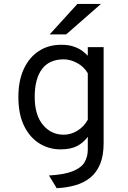

<svg xmlns="http://www.w3.org/2000/svg" viewBox="-20 -752 656 982"><path d="M270 210.5 230.5 145.5Q310.5 141 353.5 123.2Q396.5 105.5 412.8 77.2Q429 49 429 13.5V-52.5Q407 -22 374.2 -5Q341.5 12 289 12Q231 12 182 -18Q133 -48 103.5 -107.5Q74 -167 74 -256Q74 -340 102 -399.8Q130 -459.5 179 -491.2Q228 -523 292.5 -523Q331 -523 358 -513.5Q385 -504 402.2 -490.8Q419.5 -477.5 429 -467V-511H510V-19.5Q510 44 492 87.2Q474 130.5 441.5 156.8Q409 183 365.2 195.5Q321.5 208 270 210.5ZM306 -63Q342 -63 375.5 -83.2Q409 -103.5 429 -139.5V-377.5Q409 -411.5 374.2 -430Q339.5 -448.5 306 -448.5Q232 -448.5 194.8 -398.8Q157.5 -349 157.5 -256Q157.5 -164.5 199.2 -113.8Q241 -63 306 -63ZM234 -576 376 -732H496.5L318.5 -576Z"/></svg>

Font: Overpass Mono Light
Style: Regular
Weight: 400
Monospace: yes
Version: Version 4.000